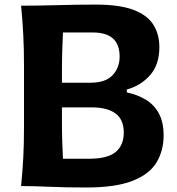

<svg xmlns="http://www.w3.org/2000/svg" viewBox="-20 -814 773 840"><path d="M356.4 6.3Q268.1 6.3 197.3 3.2Q126.5 0 72.3 0Q78.6 -64 81.8 -123.8Q85 -183.6 85 -257.8V-524.9Q85 -601.1 81.8 -662.4Q78.6 -723.6 72.3 -789.1Q147.9 -789.1 231.7 -791.5Q315.4 -793.9 399.4 -793.9Q501.5 -793.9 562.3 -771.5Q623 -749 650.1 -707.3Q677.2 -665.5 677.2 -607.4Q677.2 -531.2 636.5 -485.1Q595.7 -439 534.7 -422.4V-409.7Q581.5 -399.9 617.9 -377.9Q654.3 -356 675 -317.9Q695.8 -279.8 695.8 -220.7Q695.8 -155.8 665.3 -104.2Q634.8 -52.7 560.8 -23.2Q486.8 6.3 356.4 6.3ZM251 -452.1H376Q441.4 -452.1 472.4 -484.9Q503.4 -517.6 503.4 -566.4Q503.4 -671.9 386.7 -671.9H255.4Q253.4 -630.4 252.2 -588.1Q251 -545.9 251 -492.7ZM255.4 -119.6H372.1Q450.7 -119.6 486.1 -149.2Q521.5 -178.7 521.5 -233.4Q521.5 -291 485.4 -317.6Q449.2 -344.2 382.3 -344.2H251V-291Q251 -239.3 252.2 -199.2Q253.4 -159.2 255.4 -119.6Z"/></svg>

Font: Pinar-DS2-FD Bold
Style: Regular
Weight: 700
Designer: Amin Abedi
Version: Version 3.000